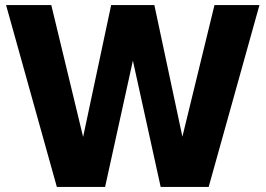

<svg xmlns="http://www.w3.org/2000/svg" viewBox="-20 -740 1051 760"><path d="M616 0H806L1007 -720H829L702 -199L591 -720H420L309 -198L183 -720H4L205 0H396L506 -500Z"/></svg>

Font: Aspekta 750
Style: Regular
Weight: 750
Designer: Ivo Dolenc
Version: Version 2.000